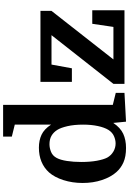

<svg xmlns="http://www.w3.org/2000/svg" viewBox="182 -1002 830 1234"><g transform="rotate(-90 597.0 -385.0)"><path d="M38 -269Q38 -335 56.5 -392.5Q75 -450 106 -485Q135 -517 175 -533.5Q215 -550 265 -550Q312 -550 348 -533Q384 -516 413 -472V-705L336 -724V-780H540V-75L617 -56V0L432 10L424 -72Q393 -26 354 -8Q315 10 263 10Q208 10 170.5 -6.5Q133 -23 107 -53Q76 -88 57 -144.5Q38 -201 38 -269ZM413 -266Q413 -324 403 -367Q393 -410 379 -432Q364 -456 341.5 -469Q319 -482 287 -482Q263 -482 238 -472Q213 -462 199 -436Q186 -412 179.5 -370Q173 -328 173 -278Q173 -220 181 -177Q189 -134 201 -111Q215 -86 239.5 -71.5Q264 -57 292 -57Q315 -57 339 -67.5Q363 -78 379 -103Q395 -129 404 -171.5Q413 -214 413 -266ZM1041 -71 1061 -207H1148V0H675V-71L988 -469H799L775 -338H688V-540H1144V-469L832 -71Z"/></g></svg>

Font: Domine
Style: Regular
Weight: 400
Designer: Pablo Impallari, Rodrigo Fuenzalida, Brenda Gallo
Foundry: Pablo Impallari, Rodrigo Fuenzalida, Brenda Gallo
Version: Version 2.000;September 19, 2022;FontCreator 14.0.0.2877 64-